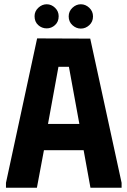

<svg xmlns="http://www.w3.org/2000/svg" viewBox="-20 -880 597 900"><path d="M8 0V-23L154 -700L403 -699L550 -23V0H404L372 -176H186L153 0ZM205 -299H352L303 -567H254ZM199 -747Q176 -747 159 -762.5Q142 -778 142 -804Q142 -827 159.5 -843.5Q177 -860 199 -860Q221 -860 238 -843.5Q255 -827 255 -804Q255 -778 238 -762.5Q221 -747 199 -747ZM359 -746Q337 -746 319.5 -762Q302 -778 302 -803Q302 -827 319.5 -843.5Q337 -860 359 -860Q381 -860 398.5 -843.5Q416 -827 416 -803Q416 -778 398.5 -762Q381 -746 359 -746Z"/></svg>

Font: Phudu Light SemiBold
Style: Regular
Weight: 600
Version: Version 1.005;gftools[0.9.23]